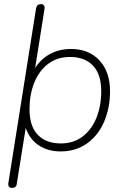

<svg xmlns="http://www.w3.org/2000/svg" viewBox="-20 -731 608 937"><path d="M21 161 156 -690Q158 -701 164 -706Q170 -711 180 -711Q190 -711 194.5 -704.5Q199 -698 197 -686L147 -371H136Q162 -428 211.5 -460Q261 -492 327 -492Q413 -492 465 -436.5Q517 -381 517 -286Q517 -206 489 -139Q461 -72 406 -32Q351 8 275 8Q211 8 164.5 -25Q118 -58 101 -122H108L62 165Q61 176 55 181Q49 186 38 186Q28 186 23.5 179.5Q19 173 21 161ZM474 -286Q474 -368 434 -410.5Q394 -453 321 -453Q259 -453 214.5 -419Q170 -385 147 -327Q124 -269 124 -198Q124 -116 164 -73.5Q204 -31 277 -31Q339 -31 383.5 -65Q428 -99 451 -157Q474 -215 474 -286Z"/></svg>

Font: SN Pro Thin
Style: Italic
Weight: 200
Italic angle: -9°
Designer: Tobias Whetton
Foundry: Supernotes
Version: Version 1.003;Glyphs 3.3 (3324)